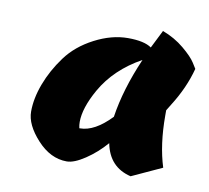

<svg xmlns="http://www.w3.org/2000/svg" viewBox="-56 -464 593 545"><g transform="rotate(10 240.5 -191.0)"><path d="M420 -167Q420 -83 440 -20L353 20Q290 5 277 -62Q251 -32 219.5 -11Q188 10 167 10Q120 10 81.5 -32Q43 -74 43 -112Q43 -150 59 -192.5Q75 -235 104 -274.5Q133 -314 182 -339.5Q231 -365 278 -365Q325 -365 346 -350L372 -402Q407 -389 434 -366.5Q461 -344 471 -328L481 -312Q466 -255 431 -200L420 -182Q420 -174 420 -167ZM188 -89Q230 -89 277 -138Q289 -219 329 -311Q253 -269 215 -202Q184 -147 184 -107Q184 -98 186 -89Q187 -89 188 -89Z"/></g></svg>

Font: Ceviche One
Style: Regular
Weight: 400
Version: Version 1.002